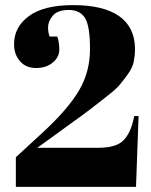

<svg xmlns="http://www.w3.org/2000/svg" viewBox="-20 -731 592 751"><path d="M35 -558C35 -558 35 -558 35 -558C35 -531 43 -509 58 -492C73 -474 94 -465 121 -465C148 -465 170 -472 187 -487C204 -501 212 -518 212 -538C212 -557 209 -574 204 -588C204 -588 174 -588 174 -588C174 -588 174 -588 174 -588C170 -599 168 -611 168 -625C168 -639 174 -654 186 -669C198 -684 219 -692 249 -692C279 -692 300 -681 313 -660C326 -638 332 -598 332 -539C332 -480 318 -426 289 -377C260 -328 212 -272 143 -209C143 -209 42 -116 42 -116C42 -116 42 0 42 0C42 0 512 0 512 0C512 0 522 -277 522 -277C522 -277 505 -277 505 -277C505 -277 505 -277 505 -277C497 -234 483 -203 464 -183C445 -163 412 -153 366 -153C366 -153 126 -153 126 -153C126 -153 187 -197 187 -197C187 -197 187 -197 187 -197C194 -202 220 -221 264 -253C308 -284 350 -316 390 -348C390 -348 390 -348 390 -348C417 -369 436 -385 447 -398C458 -411 469 -425 481 -442C492 -458 500 -474 503 -489C506 -504 508 -520 508 -539C508 -539 508 -539 508 -539C508 -596 487 -639 446 -668C404 -697 344 -711 267 -711C190 -711 132 -697 93 -668C54 -639 35 -603 35 -558Z"/></svg>

Font: Abril Fatface Utterance
Style: Regular
Weight: 500
Designer: Veronika Burian, Jos Scaglione
Foundry: TypeTogether
Version: ""